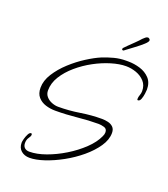

<svg xmlns="http://www.w3.org/2000/svg" viewBox="-158 -942 972 1110"><g transform="rotate(20 328.5 -387.0)"><path d="M153 57Q122 57 101.5 39.5Q81 22 81 -10Q81 -18 85.5 -34.5Q90 -51 97.5 -65.5Q105 -80 114 -80Q120 -80 120 -72Q120 -63 110 -49.5Q100 -36 100 -15Q100 4 111 14Q122 24 140 24Q186 24 241.5 4Q297 -16 351 -49Q405 -82 447.5 -122.5Q490 -163 509 -205Q516 -219 516 -231Q516 -253 497 -258.5Q478 -264 462 -264Q401 -264 334 -257Q267 -250 200 -250Q169 -250 140.5 -259Q112 -268 93.5 -289Q75 -310 75 -346Q75 -390 103 -434Q131 -478 173.5 -517Q216 -556 262.5 -585.5Q309 -615 345 -630Q380 -644 414.5 -653Q449 -662 486 -662H500Q537 -662 573 -651Q609 -640 633 -614.5Q657 -589 657 -546Q657 -538 654.5 -519.5Q652 -501 646 -485.5Q640 -470 629 -470Q624 -470 624 -476Q624 -489 629 -502Q634 -515 634 -528Q634 -564 613 -587Q592 -610 561 -621Q530 -632 498 -632Q458 -632 408 -617Q358 -602 308 -575Q258 -548 215.5 -511.5Q173 -475 147 -433Q121 -391 121 -346Q121 -324 134.5 -308.5Q148 -293 168.5 -285Q189 -277 208 -277Q275 -277 340.5 -287.5Q406 -298 471 -298Q490 -298 509 -293.5Q528 -289 540.5 -276.5Q553 -264 553 -241Q553 -199 524 -156.5Q495 -114 449 -75.5Q403 -37 348.5 -7Q294 23 242.5 40Q191 57 153 57ZM449 -711Q448 -711 445 -713Q442 -715 442 -716Q442 -721 445 -725Q449 -730 465 -745.5Q481 -761 500 -779.5Q519 -798 531 -812Q538 -819 545.5 -825Q553 -831 560 -831Q564 -831 568 -828Q574 -824 574 -818Q574 -809 555.5 -792Q537 -775 509.5 -754.5Q482 -734 454 -713Q450 -711 449 -711Z"/></g></svg>

Font: Licorice
Style: Regular
Weight: 400
Designer: Robert E. Leuschke
Foundry: Robert E. Leuschke
Version: Version 1.010; ttfautohint (v1.8.3)